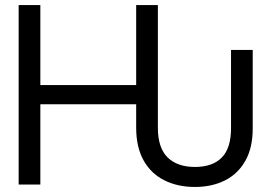

<svg xmlns="http://www.w3.org/2000/svg" viewBox="-20 -739 1080 769"><path d="M760.7 9.8Q690.9 9.8 637.7 -17.1Q584.5 -43.9 554.9 -96.9Q525.4 -149.9 525.4 -227.5V-321.3H141.6V0H54.7V-718.8H141.6V-398.4H525.4V-718.8H612.3V-227.5Q612.3 -146.5 651.4 -108.4Q690.4 -70.3 760.7 -70.3Q831.5 -70.3 868.7 -108.4Q905.8 -146.5 905.3 -227.5V-539.1H992.2V-227.5Q992.7 -148.4 963.1 -95.7Q933.6 -43 881.3 -16.6Q829.1 9.8 760.7 9.8Z"/></svg>

Font: Inter Display V
Style: Regular
Weight: 400
Designer: Rasmus Andersson
Foundry: rsms
Version: Version 3.015;git-src